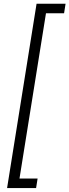

<svg xmlns="http://www.w3.org/2000/svg" viewBox="-20 -832 363 1005"><path d="M315.4 -762.7H220.7L82 102.5H176.8L168.9 152.3H17.1L171.4 -812.5H323.2Z"/></svg>

Font: Franko
Style: Light Italic
Weight: 300
Designer: Google
Version: Version 1.200310; 2013